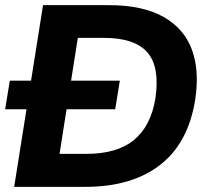

<svg xmlns="http://www.w3.org/2000/svg" viewBox="-23 -725 814 745"><path d="M32 0 144 -705H399Q530 -705 610.5 -660Q691 -615 721.5 -532.5Q752 -450 734 -336Q707 -169 597.5 -84.5Q488 0 308 0ZM208 -128H312Q431 -128 496.5 -181.5Q562 -235 580 -343Q598 -465 549 -521.5Q500 -578 381 -578H279ZM-3 -301 15 -412H442L424 -301Z"/></svg>

Font: Mulish ExtraLight ExtraBold
Style: Italic
Weight: 800
Italic angle: -9°
Version: Version 3.603